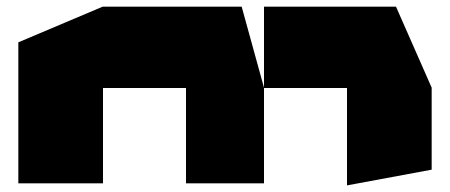

<svg xmlns="http://www.w3.org/2000/svg" viewBox="-20 -550 1350 576"><path d="M35 0V-423L288 -530H289V0ZM538 0V-286H772V0ZM289 -286V-530H705L772 -287V-286ZM1021 6V-286H1275V-41L1022 6ZM772 -286V-530H1168L1275 -287V-286Z"/></svg>

Font: Foldit Black
Style: Regular
Weight: 900
Version: Version 1.003